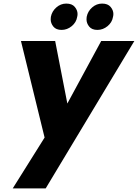

<svg xmlns="http://www.w3.org/2000/svg" viewBox="-20 -787 770 1072"><path d="M324 -620Q293 -620 278 -638.5Q263 -657 263 -679Q263 -686 264 -693Q270 -724 294.5 -745.5Q319 -767 350 -767Q382 -767 397.5 -748.5Q413 -730 413 -709Q413 -701 411 -693Q406 -662 380.5 -641Q355 -620 324 -620ZM524 -620Q493 -620 478 -638.5Q463 -657 463 -679Q463 -686 464 -693Q470 -724 494.5 -745.5Q519 -767 550 -767Q582 -767 597.5 -748.5Q613 -730 613 -709Q613 -701 611 -693Q606 -662 580.5 -641Q555 -620 524 -620ZM730 -558 235 265H51L229 -19L97 -558H288L356 -209L545 -558Z"/></svg>

Font: Fz Poppins
Style: Bold Italic
Weight: 700
Italic angle: -10°
Designer: Ninad Kale (Devanagari), Jonny Pinhorn (Latin)
Foundry: Indian Type Foundry
Version: Vit hóa bi Vntype.Com & FontZin.Com